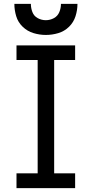

<svg xmlns="http://www.w3.org/2000/svg" viewBox="-20 -969 472 989"><path d="M65 0H367V-76H259V-660H367V-735H65V-660H174V-76H65ZM216 -789Q249 -789 280.5 -798.5Q312 -808 335.5 -831Q359 -854 369 -885.5Q379 -917 379 -949H294Q294 -927 285.5 -906.5Q277 -886 257.5 -875.5Q238 -865 216 -865Q194 -865 174.5 -875.5Q155 -886 147 -906.5Q139 -927 139 -949H54Q54 -917 63.5 -885.5Q73 -854 97 -831Q121 -808 152.5 -798.5Q184 -789 216 -789Z"/></svg>

Font: Iosevka Sparkle
Style: Regular
Weight: 400
Designer: Belleve Invis
Foundry: Belleve Invis
Version: Version 4.5.0; ttfautohint (v1.8.3)